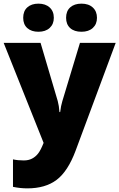

<svg xmlns="http://www.w3.org/2000/svg" viewBox="-21 -787 651 1047"><path d="M-1 -553.2H200.2L293.9 -235.8Q300.8 -210.9 303.2 -175.8H307.1Q311 -209.5 318.8 -234.9L415 -553.2H609.9L391.1 35.2Q349.1 147.5 287.8 193.8Q226.6 240.2 127.9 240.2Q89.8 240.2 49.8 231.9V82Q75.7 87.9 108.9 87.9Q134.3 87.9 153.3 78.1Q172.4 68.4 186.5 50.5Q200.7 32.7 216.8 -7.8ZM105.5 -689.9Q105.5 -726.6 127.9 -746.8Q150.4 -767.1 188.5 -767.1Q227.1 -767.1 249.8 -746.3Q272.5 -725.6 272.5 -689.9Q272.5 -655.3 249.8 -634.5Q227.1 -613.8 188.5 -613.8Q150.4 -613.8 127.9 -633.8Q105.5 -653.8 105.5 -689.9ZM339.4 -689.9Q339.4 -726.6 361.8 -746.8Q384.3 -767.1 423.3 -767.1Q462.4 -767.1 485.1 -746.1Q507.8 -725.1 507.8 -689.9Q507.8 -655.3 485.1 -634.5Q462.4 -613.8 423.3 -613.8Q383.8 -613.8 361.6 -634Q339.4 -654.3 339.4 -689.9Z"/></svg>

Font: Black Ops One [rus by aLiNcE]
Style: Regular
Weight: 400
Designer: James Grieshaber
Foundry: James Grieshaber
Version: Version 1.002;May 25, 2024;FontCreator 13.0.0.2680 64-bit